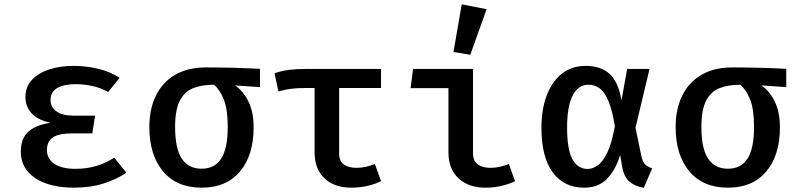

<svg xmlns="http://www.w3.org/2000/svg" viewBox="-20 -864 3732 898"><path d="M411.8 -240H316.4Q253.8 -240 226.7 -220.8Q199.5 -201.5 199.5 -162.1Q199.5 -121.5 233.8 -97.9Q268.2 -74.4 332.3 -74.4Q387.2 -74.4 432.1 -88.2Q476.9 -102.1 514.4 -126.7L570.8 -56.4Q528.2 -26.2 465.6 -6.2Q403.1 13.8 324.1 13.8Q252.8 13.8 197.2 -5.4Q141.5 -24.6 109.5 -62.3Q77.4 -100 77.4 -154.9Q77.4 -216.4 112.6 -248.2Q147.7 -280 216.9 -289.7Q156.4 -302.6 127.7 -334.1Q99 -365.6 99 -410.3Q99 -457.9 129 -490.3Q159 -522.6 210 -539.2Q261 -555.9 323.6 -555.9Q380 -555.9 437.7 -542.6Q495.4 -529.2 539.5 -500L485.6 -433.3Q452.8 -452.8 413.3 -461.5Q373.8 -470.3 333.8 -470.3Q278.5 -470.3 247.4 -452.1Q216.4 -433.8 216.4 -396.4Q216.4 -363.1 244.1 -343.1Q271.8 -323.1 322.6 -323.1H424.6Z M944.6 -548.7Q1004.1 -548.7 1073.1 -546.9Q1142.1 -545.1 1195.9 -542.1V-456.4L1079 -464.6Q1117.4 -439 1141.8 -389.7Q1166.2 -340.5 1166.2 -267.7Q1166.2 -137.9 1102.6 -62.1Q1039 13.8 923.1 13.8Q806.7 13.8 742.6 -62.6Q678.5 -139 678.5 -269.7Q678.5 -353.8 709.2 -416.7Q740 -479.5 799.2 -514.1Q858.5 -548.7 944.6 -548.7ZM799 -269.7Q799 -169.2 830.3 -122.1Q861.5 -74.9 923.1 -74.9Q984.1 -74.9 1014.6 -122.3Q1045.1 -169.7 1045.1 -270.3Q1045.1 -352.3 1026.9 -398.2Q1008.7 -444.1 981 -467.7Q925.1 -467.7 884.4 -452.1Q843.6 -436.4 821.3 -393.6Q799 -350.8 799 -269.7Z M1762.1 -541.5V-452.3H1566.2V-147.2Q1566.2 -110.3 1588.5 -94.6Q1610.8 -79 1647.2 -79Q1668.7 -79 1690.8 -83.8Q1712.8 -88.7 1733.3 -96.9L1762.1 -16.9Q1740.5 -5.1 1703.1 4.4Q1665.6 13.8 1623.1 13.8Q1543.6 13.8 1497.4 -30.3Q1451.3 -74.4 1451.3 -151.3V-452.3H1404.6Q1372.8 -452.3 1345.1 -449.2Q1317.4 -446.2 1282.1 -436.4L1264.1 -521Q1295.4 -532.8 1330.8 -537.2Q1366.2 -541.5 1410.3 -541.5Z M2077.4 -451.8H1900.5L1911.8 -541.5H2192.3V-147.2Q2192.3 -110.3 2215.1 -94.6Q2237.9 -79 2274.4 -79Q2295.4 -79 2317.4 -83.8Q2339.5 -88.7 2360 -96.9L2388.7 -16.9Q2367.2 -5.1 2329.7 4.4Q2292.3 13.8 2249.7 13.8Q2170.8 13.8 2124.1 -30.3Q2077.4 -74.4 2077.4 -151.3ZM2139.5 -843.6 2255.9 -821 2179.5 -607.7 2101 -621Z M2719.5 -555.9Q2790.3 -555.9 2831.5 -517.9Q2872.8 -480 2886.7 -394.4L2913.3 -541.5H3017.9L2952.3 -266.7L2979.5 -134.9Q2985.1 -107.7 2997.2 -95.4Q3009.2 -83.1 3030.3 -76.9L2991.3 14.4Q2950.8 7.7 2924.9 -13.8Q2899 -35.4 2890.3 -82.6L2880.5 -139Q2860.5 -71.3 2820 -28.7Q2779.5 13.8 2711.8 13.8Q2618.5 13.8 2565.4 -57.4Q2512.3 -128.7 2512.3 -266.7Q2512.3 -350.8 2536.4 -415.9Q2560.5 -481 2606.9 -518.5Q2653.3 -555.9 2719.5 -555.9ZM2732.3 -467.7Q2684.1 -467.7 2658.2 -416.9Q2632.3 -366.2 2632.3 -266.7Q2632.3 -165.6 2657.2 -119.7Q2682.1 -73.8 2728.2 -73.8Q2750.8 -73.8 2774.4 -89.5Q2797.9 -105.1 2819.2 -147.9Q2840.5 -190.8 2855.9 -273.3Q2843.6 -348.7 2825.9 -391Q2808.2 -433.3 2784.9 -450.5Q2761.5 -467.7 2732.3 -467.7Z M3406.2 -548.7Q3465.6 -548.7 3534.6 -546.9Q3603.6 -545.1 3657.4 -542.1V-456.4L3540.5 -464.6Q3579 -439 3603.3 -389.7Q3627.7 -340.5 3627.7 -267.7Q3627.7 -137.9 3564.1 -62.1Q3500.5 13.8 3384.6 13.8Q3268.2 13.8 3204.1 -62.6Q3140 -139 3140 -269.7Q3140 -353.8 3170.8 -416.7Q3201.5 -479.5 3260.8 -514.1Q3320 -548.7 3406.2 -548.7ZM3260.5 -269.7Q3260.5 -169.2 3291.8 -122.1Q3323.1 -74.9 3384.6 -74.9Q3445.6 -74.9 3476.2 -122.3Q3506.7 -169.7 3506.7 -270.3Q3506.7 -352.3 3488.5 -398.2Q3470.3 -444.1 3442.6 -467.7Q3386.7 -467.7 3345.9 -452.1Q3305.1 -436.4 3282.8 -393.6Q3260.5 -350.8 3260.5 -269.7Z"/></svg>

Font: Fira Code Medium
Style: Regular
Weight: 500
Designer: Carrois Corporate, Edenspiekermann AG, Nikita Prokopov
Foundry: Carrois Corporate, Edenspiekermann AG, Nikita Prokopov
Version: Version 6.002